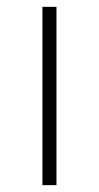

<svg xmlns="http://www.w3.org/2000/svg" viewBox="-20 -541 290 561"><path d="M104 -521V0H145V-521Z"/></svg>

Font: Montserrat arm ExtraLight
Style: Regular
Weight: 275
Designer: Julieta Ulanovsky
Foundry: Julieta Ulanovsky
Version: Version 6.000;PS 006.000;hotconv 1.0.88;makeotf.lib2.5.64775